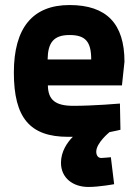

<svg xmlns="http://www.w3.org/2000/svg" viewBox="-20 -531 547 762"><path d="M420 93C420 93 389 96 382 96C368 96 362 84 362 71C362 36 414 -6 414 -6H412C438 -11 458 -16 458 -16L456 -120C456 -120 353 -111 271 -111C199 -111 171 -135 170 -192H464L474 -286C474 -437 403 -511 256 -511C110 -511 35 -421 35 -243C35 -63 99 12 250 12H269C247 34 222 70 222 115C222 175 269 211 331 211C374 211 433 200 433 200ZM169 -295C170 -361 192 -392 256 -392C319 -392 342 -366 342 -295Z"/></svg>

Font: TitilliumText22L
Style: 999 wt
Weight: 900
Designer: Campivisivi
Foundry: Campivisivi
Version: 1.000